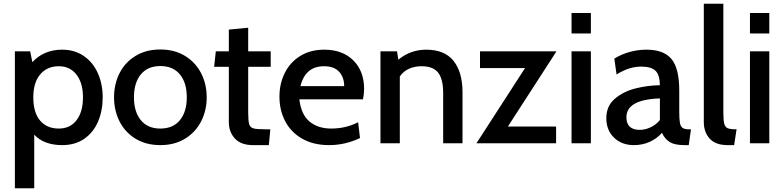

<svg xmlns="http://www.w3.org/2000/svg" viewBox="-20 -770 4215 1032"><path d="M532 -247Q532 -175 507 -116.5Q482 -58 433 -24Q384 10 314 10Q217 10 164 -46V242H60V-494H142L154 -436Q216 -503 314 -503Q381 -503 430.5 -469Q480 -435 506 -376.5Q532 -318 532 -247ZM426 -247Q426 -324 391 -369Q356 -414 296 -414Q233 -414 196 -370Q159 -326 159 -247Q159 -165 195.5 -122Q232 -79 296 -79Q357 -79 391.5 -124Q426 -169 426 -247Z M593 -247Q593 -318 622.5 -376.5Q652 -435 708.5 -469.5Q765 -504 842 -504Q918 -504 974.5 -469.5Q1031 -435 1061 -376.5Q1091 -318 1091 -247Q1091 -176 1061 -117.5Q1031 -59 974.5 -24.5Q918 10 842 10Q765 10 708.5 -24.5Q652 -59 622.5 -117.5Q593 -176 593 -247ZM984 -247Q984 -325 947 -370Q910 -415 842 -415Q774 -415 737 -370Q700 -325 700 -247Q700 -169 737 -124Q774 -79 842 -79Q910 -79 947 -124Q984 -169 984 -247Z M1210 -113V-411H1131L1140 -494H1210V-611L1314 -621V-494H1435V-411H1314V-166Q1314 -120 1319.5 -102.5Q1325 -85 1342 -80Q1359 -75 1406 -75H1433L1425 10H1340Q1275 10 1242.5 -25.5Q1210 -61 1210 -113Z M1482 -251Q1482 -320 1510.5 -377.5Q1539 -435 1593.5 -469Q1648 -503 1723 -503Q1821 -503 1879 -445.5Q1937 -388 1937 -292Q1937 -266 1931 -236H1589Q1599 -153 1644.5 -116Q1690 -79 1760 -79Q1839 -79 1905 -113L1915 -28Q1835 10 1749 10Q1664 10 1603.5 -25Q1543 -60 1512.5 -119Q1482 -178 1482 -251ZM1830 -307Q1830 -354 1803 -384Q1776 -414 1722 -414Q1621 -414 1595 -307Z M2025 -494H2114L2121 -449Q2186 -503 2271 -503Q2370 -503 2418 -442.5Q2466 -382 2466 -274V0H2362V-270Q2362 -345 2335 -379.5Q2308 -414 2246 -414Q2208 -414 2177.5 -400Q2147 -386 2129 -359V0H2025Z M2710 -90H2969V0H2541L2802 -404H2560V-494H2971Z M3052 -700H3156V-590H3052ZM3052 -494H3156V0H3052Z M3239 -135Q3239 -200 3284.5 -239Q3330 -278 3395 -294.5Q3460 -311 3527 -312Q3526 -369 3502.5 -390.5Q3479 -412 3427 -412Q3395 -412 3363.5 -402.5Q3332 -393 3294 -370L3282 -455Q3319 -478 3363.5 -490.5Q3408 -503 3455 -503Q3547 -503 3589 -453Q3631 -403 3631 -283V-168Q3631 -129 3634.5 -110Q3638 -91 3648.5 -83Q3659 -75 3682 -75H3694L3682 10H3659Q3607 10 3580.5 -6Q3554 -22 3538 -56Q3511 -25 3472 -7.5Q3433 10 3387 10Q3322 10 3280.5 -30Q3239 -70 3239 -135ZM3527 -125V-241Q3347 -235 3347 -140Q3347 -72 3419 -72Q3448 -72 3477.5 -86Q3507 -100 3527 -125Z M3763 -114V-750H3868V-165Q3868 -123 3873 -104.5Q3878 -86 3892 -80.5Q3906 -75 3939 -75L3926 10H3891Q3826 10 3794.5 -25Q3763 -60 3763 -114Z M4011 -700H4115V-590H4011ZM4011 -494H4115V0H4011Z"/></svg>

Font: Cabin Medium
Style: Regular
Weight: 500
Designer: Pablo Impallari
Foundry: Pablo Impallari. http://www.impallari.com Igino Marini. http://www.ikern.com
Version: Version 2.001